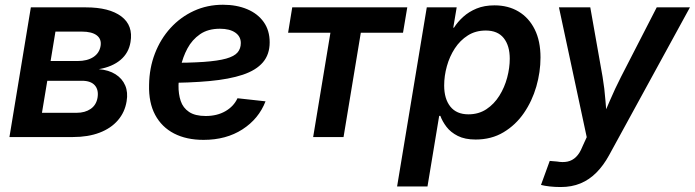

<svg xmlns="http://www.w3.org/2000/svg" viewBox="-20 -566 2870 793"><path d="M19 0 107.4 -535.6H334.5Q431.2 -535.6 481 -498.3Q530.8 -460.9 519 -392.1Q511.7 -347.2 477.8 -318.6Q443.8 -290 388.2 -280.3Q429.2 -276.9 457 -259.3Q484.9 -241.7 497.1 -213.1Q509.3 -184.6 502.9 -147.5Q495.6 -102.5 467 -69.3Q438.5 -36.1 391.4 -18.1Q344.2 0 281.2 0ZM153.3 -100.1H296.4Q331.1 -100.1 354.2 -116Q377.4 -131.8 382.8 -162.1Q388.2 -194.8 371.6 -213.6Q355 -232.4 318.4 -232.4H175.3ZM189 -314H300.8Q340.3 -314 365.5 -330.3Q390.6 -346.7 395.5 -376.5Q399.9 -404.8 379.4 -420.2Q358.9 -435.5 317.9 -435.5H209Z M820.8 11.7Q750 11.7 699 -14.6Q647.9 -41 620.8 -91.6Q593.8 -142.1 595.7 -215.3Q596.7 -285.2 619.9 -345.2Q643.1 -405.3 684.3 -450.4Q725.6 -495.6 780.8 -521Q835.9 -546.4 900.9 -546.4Q957 -546.4 1000.7 -528.1Q1044.4 -509.8 1069.1 -475.1Q1093.8 -440.4 1093.8 -391.1Q1093.8 -341.3 1065.9 -308.6Q1038.1 -275.9 982.7 -257.3Q927.2 -238.8 845.2 -231.2Q763.2 -223.6 654.8 -223.6L668.9 -306.2Q761.2 -306.2 820.8 -310.3Q880.4 -314.5 914.1 -324Q947.8 -333.5 961.2 -349.4Q974.6 -365.2 974.6 -388.2Q974.6 -415.5 951.7 -431.4Q928.7 -447.3 888.2 -447.3Q838.9 -447.3 806.2 -424.6Q773.4 -401.9 754.2 -366Q734.9 -330.1 726.3 -289.3Q717.8 -248.5 717.3 -212.9Q716.8 -177.7 726.3 -149.2Q735.8 -120.6 760.7 -103.8Q785.6 -86.9 829.6 -86.9Q876.5 -86.9 910.9 -106.7Q945.3 -126.5 960.9 -160.2L1076.7 -147.5Q1048.8 -75.2 981.4 -31.7Q914.1 11.7 820.8 11.7Z M1273.4 0 1344.7 -430.7H1169.9L1187 -535.6H1662.1L1644.5 -430.7H1470.2L1398.9 0Z M1620.1 204.1 1742.7 -535.6H1866.2L1852.1 -451.7H1855Q1870.1 -475.6 1893.3 -496.6Q1916.5 -517.6 1948.5 -530.8Q1980.5 -543.9 2022.5 -543.9Q2079.1 -543.9 2121.8 -518.3Q2164.6 -492.7 2188.5 -444.6Q2212.4 -396.5 2212.4 -328.6Q2212.4 -268.6 2195.1 -208.5Q2177.7 -148.4 2143.8 -99.1Q2109.9 -49.8 2059.8 -19.8Q2009.8 10.3 1944.3 10.3Q1900.4 10.3 1870.8 -4.6Q1841.3 -19.5 1824.2 -42Q1807.1 -64.5 1798.8 -87.4H1793.9L1745.6 204.1ZM1914.6 -93.8Q1957 -93.8 1989 -115Q2021 -136.2 2042.5 -170.7Q2064 -205.1 2074.7 -245.4Q2085.4 -285.6 2085.4 -323.7Q2085.4 -377.4 2060.5 -408.7Q2035.6 -439.9 1986.3 -439.9Q1944.3 -439.9 1912.4 -419.7Q1880.4 -399.4 1858.6 -366.2Q1836.9 -333 1825.7 -292.7Q1814.5 -252.4 1814.5 -212.9Q1814.5 -157.7 1840.1 -125.7Q1865.7 -93.8 1914.6 -93.8Z M2214.4 197.8 2250.5 98.6 2280.3 101.1Q2304.7 105.5 2324.2 101.3Q2343.8 97.2 2359.1 82.3Q2374.5 67.4 2385.3 40L2403.3 0.5L2288.6 -535.6H2418L2468.8 -248.5Q2477.1 -199.2 2480.7 -149.9Q2484.4 -100.6 2489.7 -49.8H2455.6Q2477.5 -100.6 2498.8 -150.1Q2520 -199.7 2544.9 -248.5L2692.4 -535.6H2829.6L2495.6 75.2Q2472.7 117.2 2443.4 146.7Q2414.1 176.3 2377.7 191.4Q2341.3 206.5 2295.9 206.5Q2272 206.5 2250.5 204.1Q2229 201.7 2214.4 197.8Z"/></svg>

Font: Inter 20pt SemiBold
Style: Italic
Weight: 600
Italic angle: -9.3988°
Version: Version 4.001;git-66647c0bb